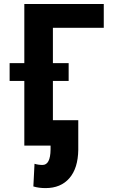

<svg xmlns="http://www.w3.org/2000/svg" viewBox="-20 -731 573 964"><path d="M501 -591.3H245.6V0H102.1V-710.9H501ZM324.7 -324.7H28.3V-414.1H324.7ZM373 -127.4V21.5Q371.6 113.8 328.4 163.6Q285.2 213.4 208.5 213.4Q174.8 213.4 147.5 205.1L153.3 91.3Q172.4 97.2 193.4 97.2Q232.9 97.2 233.9 20V-127.4Z"/></svg>

Font: Roboto Condensed
Style: Bold
Weight: 700
Designer: Google
Version: Version 2.134; 2016